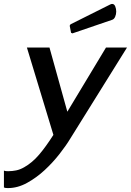

<svg xmlns="http://www.w3.org/2000/svg" viewBox="-104 -702 667 978"><path d="M239 -133 436 -460H543L254 4Q233 39 199 82.5Q165 126 123.5 164.5Q82 203 34 229.5Q-14 256 -63 256Q-71 256 -75 255.5Q-79 255 -84 253V167Q-81 168 -77.5 169Q-74 170 -61 170Q-42 170 -22 166Q-2 162 19 150Q60 127 95 86Q130 45 168 -15L33 -460H148ZM258 -535 251 -571 255 -578 457 -679Q463 -682 467 -682Q478 -682 483 -669.5Q488 -657 488 -643Q488 -629 482.5 -616.5Q477 -604 467 -601L265 -532Z"/></svg>

Font: Quattrocento Sans
Style: Bold Italic
Weight: 700
Designer: Pablo Impallari
Foundry: Pablo Impallari, Igino Marini, Brenda Gallo
Version: Version 2.000